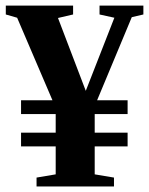

<svg xmlns="http://www.w3.org/2000/svg" viewBox="-20 -675 540 695"><path d="M1 -622.6V-654.8H244.6V-622.6L189.9 -609.9L290.5 -346.2L394 -610.8L340.3 -622.6V-654.8H499V-622.6L457 -612.8L331.5 -312H441.9V-262.2H322.8V-194.8H441.9V-145H322.8V-43.9L392.6 -32.2V0H112.3V-32.2L181.6 -43.9V-145H56.2V-194.8H181.6V-262.2H56.2V-312H169.9L42 -610.8Z"/></svg>

Font: Tinos
Style: Bold
Weight: 700
Designer: Steve Matteson
Foundry: Monotype Imaging Inc.
Version: Version 1.23